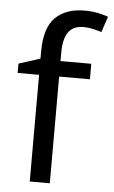

<svg xmlns="http://www.w3.org/2000/svg" viewBox="-54 -802 496 839"><g transform="rotate(5 193.5 -382.5)"><path d="M332 -468H197V0H109V-468H15V-509L109 -539V-570Q109 -674 155 -719.5Q201 -765 283 -765Q315 -765 341.5 -759.5Q368 -754 387 -747L364 -678Q348 -683 327 -688Q306 -693 284 -693Q240 -693 218.5 -663.5Q197 -634 197 -571V-536H332Z"/></g></svg>

Font: Noto Sans Nushu
Style: Regular
Weight: 400
Designer: Lisa Huang
Foundry: Lisa Huang
Version: Version 1.003; ttfautohint (v1.8.4.7-5d5b)